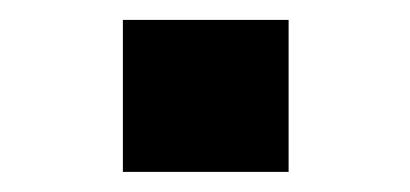

<svg xmlns="http://www.w3.org/2000/svg" viewBox="-20 -466 406 190"><path d="M101.6 -295.9V-446.3H265.6V-295.9Z"/></svg>

Font: Gothic A1
Style: Bold
Weight: 700
Version: Version 2.50